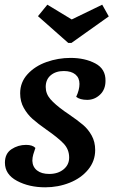

<svg xmlns="http://www.w3.org/2000/svg" viewBox="-20 -777 484 819"><path d="M1 -83Q1 -122 29 -140.5Q57 -159 91 -159Q119 -159 131 -146Q126 -132 122 -118.5Q118 -105 118 -91Q119 -65 138 -50Q157 -35 190 -35Q227 -35 251 -54.5Q275 -74 275 -105Q275 -140 251 -165Q227 -190 178 -224Q141 -250 119 -269.5Q97 -289 81.5 -316.5Q66 -344 66 -379Q66 -426 97.5 -460.5Q129 -495 178.5 -512.5Q228 -530 281 -530Q342 -530 386.5 -506.5Q431 -483 430 -432Q430 -395 406.5 -373Q383 -351 352 -351Q321 -351 305 -364Q319 -394 319 -419Q319 -445 301.5 -459.5Q284 -474 252 -474Q218 -474 196.5 -456Q175 -438 175 -406Q175 -377 195 -354Q215 -331 254 -303L273 -290Q312 -263 334 -244.5Q356 -226 371 -199Q386 -172 386 -137Q386 -90 356 -53.5Q326 -17 277 2.5Q228 22 173 22Q104 22 52.5 -5.5Q1 -33 1 -83ZM142 -708 182 -757 286 -694 416 -757 444 -707 285 -594H271Z"/></svg>

Font: Sansita SW
Style: Italic
Weight: 400
Italic angle: -11°
Designer: Pablo Cosgaya
Foundry: Omnibus-Type
Version: Version 1.000